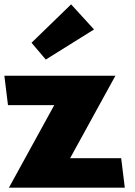

<svg xmlns="http://www.w3.org/2000/svg" viewBox="-36 -860 617 880"><path d="M108.5 -664 173.9 -587 395 -725 289.9 -840ZM493 -513H-16L0.6 -378H212.6L5 0H536L519.4 -135H285.4Z"/></svg>

Font: Hussar
Style: BdOpOblOne
Weight: 700
Foundry: Cannot Into Space Fonts
Version: Version 2.00